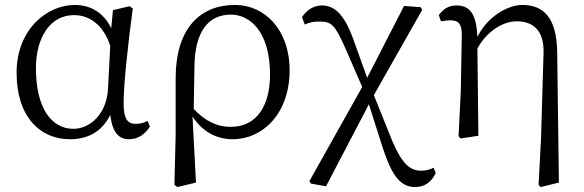

<svg xmlns="http://www.w3.org/2000/svg" viewBox="-20 -548 2356 775"><path d="M416 -191C412 -93 347 -28 276 -28C189 -28 125 -110 125 -273C125 -393 180 -487 279 -487C345 -487 399 -443 425 -363ZM576 -60C561 -52 545 -48 529 -48C496 -48 479 -65 479 -132C479 -209 497 -373 516 -514L503 -523L436 -507L429 -434C398 -497 346 -528 282 -528C170 -528 47 -430 47 -254C47 -75 143 14 262 14C335 14 391 -16 425 -84C434 -12 460 14 501 14C539 14 567 -8 585 -37Z M765 -286C768 -415 817 -489 912 -489C987 -489 1070 -423 1070 -246C1070 -123 1017 -36 912 -36C851 -36 805 -63 762 -108ZM689 -4 684 198 696 207 771 189 757 -78C797 -16 855 14 919 14C1040 14 1149 -89 1149 -264C1149 -430 1047 -528 929 -528C786 -528 690 -432 689 -235Z M1730 129C1715 137 1698 141 1679 141C1635 141 1602 112 1563 20L1489 -164L1684 -508L1678 -519L1611 -524L1462 -234L1406 -390C1371 -486 1333 -526 1279 -526C1246 -526 1219 -508 1199 -479L1210 -449C1229 -457 1242 -461 1268 -461C1316 -461 1330 -452 1371 -360L1442 -197L1229 183L1235 193L1296 204L1469 -127L1525 49C1559 152 1592 207 1655 207C1694 207 1721 188 1739 150Z M2229 -341C2226 -482 2170 -528 2088 -528C2030 -528 1947 -481 1907 -399C1903 -492 1876 -526 1823 -526C1788 -526 1768 -509 1751 -487L1760 -462C1773 -464 1786 -466 1799 -466C1833 -466 1844 -448 1844 -408L1840 -182L1831 2L1839 11L1911 0L1907 -352C1941 -416 2006 -462 2065 -462C2133 -462 2177 -424 2174 -333L2164 7L2154 198L2162 207L2236 189Z"/></svg>

Font: Shippori Mincho
Style: Regular
Weight: 400
Designer: Bonji Tadano  Ryoko NISHIZUKA  (kana & ideographs); Frank Grießhammer (Latin, Greek & Cyrillic); Wenlong ZHANG  (bopomof
Foundry: Adobe Systems Incorporated
Version: Version 1.003;PS 1.001;hotconv 16.6.54;makeotf.lib2.5.65590